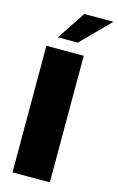

<svg xmlns="http://www.w3.org/2000/svg" viewBox="-138 -978 635 1033"><g transform="rotate(15 179.5 -461.5)"><path d="M44 -705H252V0H44ZM92 -765 197 -923H359L203 -765Z"/></g></svg>

Font: Nunito Sans Heavy
Style: Regular
Weight: 400
Designer: Vernon Adams
Foundry: Vernon Adams
Version: Version 2.500